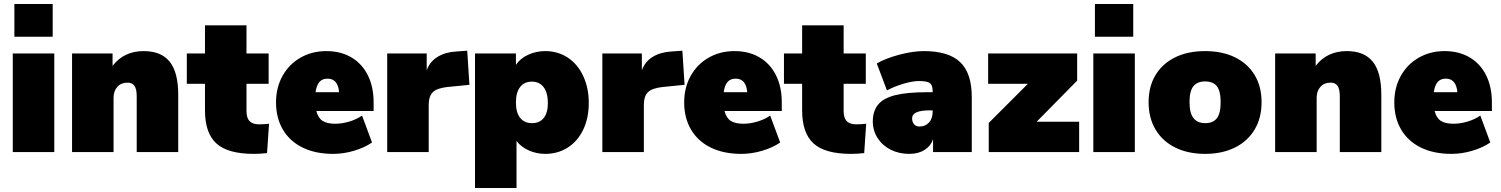

<svg xmlns="http://www.w3.org/2000/svg" viewBox="-20 -762 7519 962"><path d="M44 -494H252V0H44ZM244 -742V-578H52V-742Z M873 -287V0H665V-279Q665 -316 653.5 -332Q642 -348 619 -348Q587 -348 568 -327Q549 -306 549 -272V0H341V-494H544V-432Q601 -506 700 -506Q788 -506 830.5 -452.5Q873 -399 873 -287Z M1328 -142 1318 5Q1283 9 1252 9Q1122 9 1064.5 -43Q1007 -95 1007 -209V-342H916V-494H1007V-635H1215V-494H1326V-342H1215V-205Q1215 -171 1230.5 -155Q1246 -139 1278 -139Q1301 -139 1328 -142Z M1852 -206H1565Q1574 -171 1596 -156.5Q1618 -142 1660 -142Q1694 -142 1730.5 -153Q1767 -164 1794 -183L1844 -48Q1806 -22 1753.5 -6.5Q1701 9 1649 9Q1561 9 1496.5 -22.5Q1432 -54 1397.5 -112.5Q1363 -171 1363 -249Q1363 -323 1395.5 -381.5Q1428 -440 1485.5 -473Q1543 -506 1615 -506Q1687 -506 1740.5 -474.5Q1794 -443 1823 -385Q1852 -327 1852 -249ZM1561 -300H1679Q1673 -368 1621 -368Q1595 -368 1580.5 -351.5Q1566 -335 1561 -300Z M2332 -337 2221 -326Q2168 -320 2148 -299.5Q2128 -279 2128 -238V0H1920V-494H2118V-410Q2134 -454 2173 -477.5Q2212 -501 2266 -504L2321 -508Z M2930 -246Q2930 -170 2902 -112Q2874 -54 2824.5 -22.5Q2775 9 2712 9Q2668 9 2629 -8.5Q2590 -26 2568 -56V180H2360V-494H2565V-437Q2586 -469 2626 -487.5Q2666 -506 2712 -506Q2775 -506 2824.5 -473.5Q2874 -441 2902 -381.5Q2930 -322 2930 -246ZM2725 -246Q2725 -297 2704 -325Q2683 -353 2645 -353Q2607 -353 2586 -326Q2565 -299 2565 -248Q2565 -198 2586 -171.5Q2607 -145 2646 -145Q2684 -145 2704.5 -171Q2725 -197 2725 -246Z M3410 -337 3299 -326Q3246 -320 3226 -299.5Q3206 -279 3206 -238V0H2998V-494H3196V-410Q3212 -454 3251 -477.5Q3290 -501 3344 -504L3399 -508Z M3897 -206H3610Q3619 -171 3641 -156.5Q3663 -142 3705 -142Q3739 -142 3775.5 -153Q3812 -164 3839 -183L3889 -48Q3851 -22 3798.5 -6.5Q3746 9 3694 9Q3606 9 3541.5 -22.5Q3477 -54 3442.5 -112.5Q3408 -171 3408 -249Q3408 -323 3440.5 -381.5Q3473 -440 3530.5 -473Q3588 -506 3660 -506Q3732 -506 3785.5 -474.5Q3839 -443 3868 -385Q3897 -327 3897 -249ZM3606 -300H3724Q3718 -368 3666 -368Q3640 -368 3625.5 -351.5Q3611 -335 3606 -300Z M4320 -142 4310 5Q4275 9 4244 9Q4114 9 4056.5 -43Q3999 -95 3999 -209V-342H3908V-494H3999V-635H4207V-494H4318V-342H4207V-205Q4207 -171 4222.5 -155Q4238 -139 4270 -139Q4293 -139 4320 -142Z M4849 -276V0H4655V-64Q4643 -30 4612 -10.5Q4581 9 4536 9Q4484 9 4442.5 -12Q4401 -33 4377 -70.5Q4353 -108 4353 -155Q4354 -208 4381 -239.5Q4408 -271 4467 -285.5Q4526 -300 4625 -300H4653V-306Q4653 -336 4638.5 -346Q4624 -356 4584 -356Q4553 -356 4507 -342.5Q4461 -329 4424 -309L4373 -444Q4418 -470 4486 -488Q4554 -506 4609 -506Q4733 -506 4791 -450.5Q4849 -395 4849 -276ZM4653 -202V-209H4637Q4550 -209 4550 -169Q4550 -151 4560 -139.5Q4570 -128 4587 -128Q4616 -128 4634.5 -148Q4653 -168 4653 -202Z M5387 -152V0H4934V-146L5130 -342H4931V-494H5377V-358L5174 -152Z M5458 -494H5666V0H5458ZM5658 -742V-578H5466V-742Z M5735 -250Q5735 -329 5770 -386.5Q5805 -444 5868.5 -475Q5932 -506 6018 -506Q6104 -506 6167.5 -475Q6231 -444 6266 -386.5Q6301 -329 6301 -250Q6301 -171 6266 -112.5Q6231 -54 6167 -22.5Q6103 9 6018 9Q5933 9 5869 -22.5Q5805 -54 5770 -112.5Q5735 -171 5735 -250ZM6096 -250Q6096 -306 6077 -330Q6058 -354 6018 -354Q5979 -354 5959.5 -330Q5940 -306 5940 -250Q5940 -195 5960 -170Q5980 -145 6019 -145Q6058 -145 6077 -169.5Q6096 -194 6096 -250Z M6901 -287V0H6693V-279Q6693 -316 6681.5 -332Q6670 -348 6647 -348Q6615 -348 6596 -327Q6577 -306 6577 -272V0H6369V-494H6572V-432Q6629 -506 6728 -506Q6816 -506 6858.5 -452.5Q6901 -399 6901 -287Z M7455 -206H7168Q7177 -171 7199 -156.5Q7221 -142 7263 -142Q7297 -142 7333.5 -153Q7370 -164 7397 -183L7447 -48Q7409 -22 7356.5 -6.5Q7304 9 7252 9Q7164 9 7099.5 -22.5Q7035 -54 7000.5 -112.5Q6966 -171 6966 -249Q6966 -323 6998.5 -381.5Q7031 -440 7088.5 -473Q7146 -506 7218 -506Q7290 -506 7343.5 -474.5Q7397 -443 7426 -385Q7455 -327 7455 -249ZM7164 -300H7282Q7276 -368 7224 -368Q7198 -368 7183.5 -351.5Q7169 -335 7164 -300Z"/></svg>

Font: Nunito Sans Heavy
Style: Regular
Weight: 400
Designer: Vernon Adams
Foundry: Vernon Adams
Version: Version 2.500